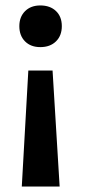

<svg xmlns="http://www.w3.org/2000/svg" viewBox="-20 -490 319 705"><path d="M128 -470Q164 -470 185.5 -449.5Q207 -429 207 -394Q207 -359 185.5 -338Q164 -317 128 -317Q93 -317 72 -338Q51 -359 51 -394Q51 -428 72 -449Q93 -470 128 -470ZM173 -231 199 195H60L84 -231Z"/></svg>

Font: EauTest
Style: Bold
Weight: 700
Designer: Christian Thalmann (Catharsis Fonts)
Version: Version 0.001;PS 000.001;hotconv 1.0.88;makeotf.lib2.5.64775